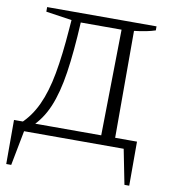

<svg xmlns="http://www.w3.org/2000/svg" viewBox="-90 -727 884 987"><g transform="rotate(10 352.0 -233.5)"><path d="M103 -31 47 -40Q97 -86 129 -155Q161 -224 179 -322.5Q197 -421 207 -555L211 -605L76 -625V-649H647V-628Q626 -621 599 -615.5Q572 -610 537 -606V-34H464L473 -601H260Q252 -446 235.5 -337Q219 -228 188 -154.5Q157 -81 103 -31ZM9 182V-48H651V182H626L590 0H70L35 182Z"/></g></svg>

Font: Piazzolla 24pt Light
Style: Regular
Weight: 300
Designer: Juan Pablo del Peral
Foundry: Huerta Tipografica
Version: Version 2.005